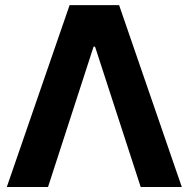

<svg xmlns="http://www.w3.org/2000/svg" viewBox="-20 -748 754 768"><path d="M172.1 0H7.2L258.4 -727.5H456.4L707.2 0H542.8L360.2 -561.3H354.3Z"/></svg>

Font: Inter Tight
Style: Regular
Weight: 400
Designer: Rasmus Andersson
Foundry: rsms
Version: Version 3.002